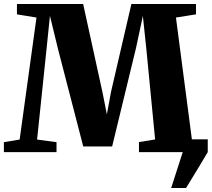

<svg xmlns="http://www.w3.org/2000/svg" viewBox="-24 -763 1062 963"><path d="M834.5 180 892.5 0V-64H1018V0Q1000 30.5 979.8 64Q959.5 97.5 941 127.8Q922.5 158 909 180ZM74.5 -63 159 -675 61 -691V-743H393L489.5 -302.5L512 -189.5L533 -303L635 -743H959V-691L858.5 -675L938.5 -63.5L1013.5 -50V0H673V-50.5L754 -63.5L710.5 -512.5L692.5 -683L658.5 -523.5L538.5 -28.5H393.5L267.5 -515L226.5 -683.5L209 -513L162 -63L259.5 -50V0H-4.5V-50Z"/></svg>

Font: Merriweather 60pt Black
Style: Regular
Weight: 900
Version: Version 2.100